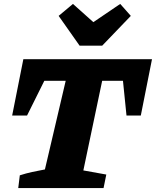

<svg xmlns="http://www.w3.org/2000/svg" viewBox="-20 -959 795 979"><path d="M755 -657 698 -370H625L607 -547H501L405 -90L522 -69L508 0H73L81 -65Q112 -75 143.5 -82Q175 -89 209 -95L315 -547H206L118 -370H42L99 -657ZM386 -726 279 -878 352 -939 456 -846 593 -939 647 -878 501 -726Z"/></svg>

Font: Piazzolla SC ExtraBold
Style: Italic
Weight: 800
Italic angle: -11.3°
Designer: Juan Pablo del Peral
Foundry: Huerta Tipografica
Version: Version 1.330